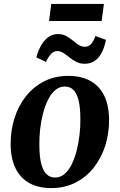

<svg xmlns="http://www.w3.org/2000/svg" viewBox="-20 -950 612 983"><path d="M329 -561.5Q397 -561.5 443.2 -535.5Q489.5 -509.5 513.8 -459.5Q538 -409.5 538.5 -338Q539 -268 519 -204.8Q499 -141.5 460.5 -92.5Q422 -43.5 366.8 -15.2Q311.5 13 242 13Q175.5 13 129.2 -13.2Q83 -39.5 59 -89.2Q35 -139 34.5 -210Q34 -281 54 -344.5Q74 -408 112.5 -456.8Q151 -505.5 205.8 -533.5Q260.5 -561.5 329 -561.5ZM312 -507Q284 -507 262.5 -488.5Q241 -470 225.5 -438.5Q210 -407 200 -368.2Q190 -329.5 185.5 -288.5Q181 -247.5 181.5 -210Q181.5 -148.5 191.2 -111.2Q201 -74 219 -57.5Q237 -41 261.5 -41Q289.5 -41 310.8 -59.5Q332 -78 347.5 -109.5Q363 -141 372.8 -180Q382.5 -219 387.2 -260Q392 -301 391.5 -339Q391.5 -400.5 382 -437.2Q372.5 -474 355 -490.5Q337.5 -507 312 -507ZM166 -656.5Q177 -696 193.5 -722.5Q210 -749 230.8 -762.2Q251.5 -775.5 275.5 -775.5Q300.5 -775.5 318.8 -765.8Q337 -756 352.2 -743Q367.5 -730 382.5 -720.2Q397.5 -710.5 416 -710.5Q431 -710.5 444 -722.2Q457 -734 468.5 -765.5L522.5 -746Q514 -703.5 498.5 -676.2Q483 -649 461.8 -636.2Q440.5 -623.5 413.5 -623.5Q390 -623.5 370.8 -633.2Q351.5 -643 335.5 -656Q319.5 -669 304.5 -678.8Q289.5 -688.5 274 -688.5Q256 -688.5 242.5 -675Q229 -661.5 215 -633ZM242.5 -930H512L500.5 -842.5H231Z"/></svg>

Font: Merriweather 36pt
Style: Bold Italic
Weight: 700
Italic angle: -7.8°
Version: Version 2.101